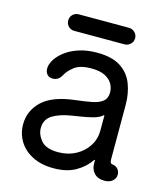

<svg xmlns="http://www.w3.org/2000/svg" viewBox="-104 -754 739 851"><g transform="rotate(15 265.0 -329.0)"><path d="M220 15Q164 15 123.5 -5.5Q83 -26 61.5 -61Q40 -96 40 -139Q40 -201 86.5 -245.5Q133 -290 236 -302Q279 -307 310 -313Q341 -319 358.5 -333Q376 -347 376 -374Q376 -395 365.5 -413.5Q355 -432 331.5 -444Q308 -456 269 -456Q217 -456 191 -435.5Q165 -415 155 -395Q148 -382 138 -375Q128 -368 114 -368Q97 -368 88 -378.5Q79 -389 79 -405Q79 -424 92 -445.5Q105 -467 130.5 -486.5Q156 -506 192.5 -518Q229 -530 276 -530Q344 -530 383.5 -504.5Q423 -479 440 -435.5Q457 -392 457 -339V-90Q457 -80 459.5 -75Q462 -70 469 -69Q483 -68 493 -57.5Q503 -47 503 -31Q503 -14 489.5 -2Q476 10 452 10Q422 10 405.5 -7.5Q389 -25 389 -51V-68H386Q361 -31 320.5 -8Q280 15 220 15ZM221 -59Q266 -59 301.5 -78Q337 -97 357.5 -129Q378 -161 378 -200V-268Q378 -270 376.5 -270.5Q375 -271 372 -267Q357 -255 331.5 -248.5Q306 -242 280 -238Q254 -234 237 -231Q185 -223 152.5 -203Q120 -183 120 -143Q120 -113 143 -86Q166 -59 221 -59ZM152 -597Q136 -597 125 -608Q114 -619 114 -635Q114 -651 125 -662Q136 -673 152 -673H382Q398 -673 409.5 -662Q421 -651 421 -635Q421 -619 409.5 -608Q398 -597 382 -597Z"/></g></svg>

Font: National Park
Style: Regular
Weight: 400
Designer: Andrea Herstowski, Ben Hoepner
Version: Version 1.009